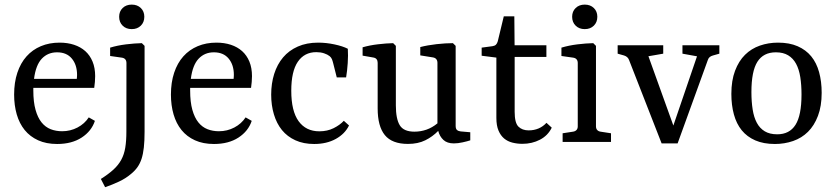

<svg xmlns="http://www.w3.org/2000/svg" viewBox="-20 -607 3574 821"><path d="M224 -383.3Q184.7 -383.3 158.9 -356.2Q133.1 -329.1 125.5 -269.8H308.4Q308.7 -273.8 309.1 -278Q309.5 -282.2 309.5 -286.9Q309.5 -329.5 287.3 -356.4Q265.1 -383.3 224 -383.3ZM385.8 -90.2Q371.3 -46.2 329.1 -18.7Q286.9 8.7 224.4 8.7Q177.8 8.7 143.1 -7.1Q108.4 -22.9 85.6 -50.9Q62.9 -78.9 51.6 -117.8Q40.4 -156.7 40.4 -202.5Q40.4 -254.5 54.2 -296Q68 -337.5 93.5 -366Q118.9 -394.5 154.9 -409.6Q190.9 -424.7 234.9 -424.7Q268.7 -424.7 296.7 -415.5Q324.7 -406.2 344.7 -388.4Q364.7 -370.5 375.8 -343.6Q386.9 -316.7 386.9 -281.5Q386.9 -271.3 385.8 -256.9Q384.7 -242.5 382.9 -231.3H122.5Q122.5 -228.7 122.5 -225.8Q122.5 -222.9 122.5 -220Q122.5 -170.9 132 -137.3Q141.5 -103.6 157.8 -83.5Q174.2 -63.3 196.7 -54.5Q219.3 -45.8 245.5 -45.8Q281.1 -45.8 311.5 -61.8Q341.8 -77.8 359.6 -105.1Z M586.5 -422.5 598.2 -410.9V-43.6Q598.2 -4.7 595.1 23.5Q592 51.6 585.3 72.2Q578.5 92.7 567.6 108Q556.7 123.3 540.7 136.4Q517.8 156 488.5 169.6Q459.3 183.3 429.5 193.5L411.3 158.2Q444 137.5 465.1 118.2Q486.2 98.9 498.5 76.2Q510.9 53.5 515.6 24.5Q520.4 -4.4 520.4 -44.4L520.7 -337.5Q520.7 -347.3 515.8 -353.1Q510.9 -358.9 501.5 -360.4L450.9 -367.6V-403.3Q481.8 -412.7 518.7 -417.3Q555.6 -421.8 586.5 -422.5ZM597.1 -535.3Q597.1 -512 582.2 -497.3Q567.3 -482.5 543.3 -482.5Q519.3 -482.5 504.4 -497.3Q489.5 -512 489.5 -535.3Q489.5 -558.2 504.4 -572.7Q519.3 -587.3 543.3 -587.3Q567.3 -587.3 582.2 -572.7Q597.1 -558.2 597.1 -535.3Z M894.5 -383.3Q855.3 -383.3 829.5 -356.2Q803.6 -329.1 796 -269.8H978.9Q979.3 -273.8 979.6 -278Q980 -282.2 980 -286.9Q980 -329.5 957.8 -356.4Q935.6 -383.3 894.5 -383.3ZM1056.4 -90.2Q1041.8 -46.2 999.6 -18.7Q957.5 8.7 894.9 8.7Q848.4 8.7 813.6 -7.1Q778.9 -22.9 756.2 -50.9Q733.5 -78.9 722.2 -117.8Q710.9 -156.7 710.9 -202.5Q710.9 -254.5 724.7 -296Q738.5 -337.5 764 -366Q789.5 -394.5 825.5 -409.6Q861.5 -424.7 905.5 -424.7Q939.3 -424.7 967.3 -415.5Q995.3 -406.2 1015.3 -388.4Q1035.3 -370.5 1046.4 -343.6Q1057.5 -316.7 1057.5 -281.5Q1057.5 -271.3 1056.4 -256.9Q1055.3 -242.5 1053.5 -231.3H793.1Q793.1 -228.7 793.1 -225.8Q793.1 -222.9 793.1 -220Q793.1 -170.9 802.5 -137.3Q812 -103.6 828.4 -83.5Q844.7 -63.3 867.3 -54.5Q889.8 -45.8 916 -45.8Q951.6 -45.8 982 -61.8Q1012.4 -77.8 1030.2 -105.1Z M1139.6 -202.2Q1139.6 -250.2 1152.5 -291.1Q1165.5 -332 1190.5 -361.6Q1215.6 -391.3 1253.5 -408Q1291.3 -424.7 1340.4 -424.7Q1374.9 -424.7 1410.4 -417.1Q1445.8 -409.5 1467.3 -398.5Q1469.1 -370.2 1466.9 -337.3Q1464.7 -304.4 1460 -276H1420L1404.7 -336.7Q1402.2 -346.9 1399.3 -354Q1396.4 -361.1 1389.5 -366.9Q1380.4 -374.2 1365.6 -379.1Q1350.9 -384 1332.4 -384Q1281.5 -384 1253.5 -342.9Q1225.5 -301.8 1225.5 -218.9Q1225.5 -132 1256.9 -88.7Q1288.4 -45.5 1345.5 -45.5Q1379.6 -45.5 1406.5 -58.9Q1433.5 -72.4 1450.2 -90.5L1472.4 -70.5Q1454.9 -34.5 1415.8 -12.9Q1376.7 8.7 1323.3 8.7Q1277.8 8.7 1243.1 -7.1Q1208.4 -22.9 1185.6 -50.9Q1162.9 -78.9 1151.3 -117.8Q1139.6 -156.7 1139.6 -202.2Z M1920.7 6.2Q1892 6.2 1876 -8.7Q1860 -23.6 1853.8 -47.3Q1829.8 -22.5 1798.5 -7.1Q1767.3 8.4 1724.4 8.4Q1656.4 8.4 1625.6 -29.3Q1594.9 -66.9 1594.9 -143.3V-338.5Q1594.9 -347.6 1590.4 -353.6Q1585.8 -359.6 1576 -361.1L1530.5 -369.1V-404.7Q1560.7 -413.5 1596 -417.6Q1631.3 -421.8 1661.1 -422.5L1672.7 -410.9V-156.7Q1672.7 -98.5 1689.5 -71.3Q1706.2 -44 1752 -44Q1778.9 -44 1803.8 -52.7Q1828.7 -61.5 1850.5 -79.6V-338.5Q1850.5 -348 1845.6 -354Q1840.7 -360 1831.3 -361.5L1777.1 -370.2V-405.8Q1808 -413.8 1846.9 -418.2Q1885.8 -422.5 1916.7 -422.5L1928.4 -410.9V-68.7Q1928.4 -56 1934.2 -51.1Q1940 -46.2 1949.5 -45.1L1990.9 -41.5V-6.9Q1978.9 -2.9 1958.5 1.6Q1938.2 6.2 1920.7 6.2Z M2102.5 -102.9V-360.7L2039.6 -368.7V-403.3L2085.8 -409.5Q2095.6 -410.9 2100.7 -416Q2105.8 -421.1 2108.4 -430.2L2134.2 -537.1H2179.3L2180.4 -413.5H2316.4V-363.6H2180.7V-128.7Q2180.7 -81.5 2196.9 -65.5Q2213.1 -49.5 2240.7 -49.5Q2263.6 -49.5 2283.1 -57.8Q2302.5 -66.2 2316.7 -81.8L2339.3 -61.1Q2322.9 -27.3 2288.9 -9.6Q2254.9 8 2213.8 8Q2191.6 8 2171.3 2.9Q2150.9 -2.2 2135.8 -14.7Q2120.7 -27.3 2111.6 -48.7Q2102.5 -70.2 2102.5 -102.9Z M2528.4 -410.9V-66.9Q2528.4 -57.1 2533.5 -51.3Q2538.5 -45.5 2548 -44L2592.7 -37.1V0H2385.8V-37.1L2430.5 -44Q2440 -45.5 2445.3 -51.3Q2450.5 -57.1 2450.5 -66.5V-337.5Q2450.5 -347.3 2445.6 -353.1Q2440.7 -358.9 2431.3 -360.4L2380.7 -367.6V-403.3Q2412 -412.7 2448.7 -417.3Q2485.5 -421.8 2516.7 -422.5ZM2534.2 -535.3Q2534.2 -512 2519.3 -497.3Q2504.4 -482.5 2480.4 -482.5Q2456.4 -482.5 2441.5 -497.3Q2426.5 -512 2426.5 -535.3Q2426.5 -558.2 2441.5 -572.7Q2456.4 -587.3 2480.4 -587.3Q2504.4 -587.3 2519.3 -572.7Q2534.2 -558.2 2534.2 -535.3Z M2809.1 6.2 2669.8 -350.5Q2666.9 -358.2 2661.6 -362.7Q2656.4 -367.3 2648.4 -369.8L2621.1 -377.5V-413.5H2816V-377.5L2752.7 -366.5L2859.3 -70.2L2960.4 -366.2L2898.2 -377.5V-413.5H3056V-377.5L3028.7 -369.8Q3020.7 -367.6 3015.1 -363.3Q3009.5 -358.9 3006.9 -350.9L2877.5 6.2Z M3107.3 -205.5Q3107.3 -262.5 3123.1 -304.4Q3138.9 -346.2 3165.8 -372.7Q3192.7 -399.3 3229.3 -412Q3265.8 -424.7 3306.9 -424.7Q3355.3 -424.7 3390.7 -409.3Q3426.2 -393.8 3448.9 -366Q3471.6 -338.2 3482.5 -298.4Q3493.5 -258.5 3493.5 -210.2Q3493.5 -153.1 3477.6 -111.5Q3461.8 -69.8 3434.9 -43.3Q3408 -16.7 3371.3 -4Q3334.5 8.7 3293.5 8.7Q3245.1 8.7 3209.6 -6.7Q3174.2 -22.2 3151.6 -50Q3129.1 -77.8 3118.2 -117.6Q3107.3 -157.5 3107.3 -205.5ZM3407.3 -202.9Q3407.3 -244 3402 -277.5Q3396.7 -310.9 3384 -334.4Q3371.3 -357.8 3350.2 -370.5Q3329.1 -383.3 3297.5 -383.3Q3244.4 -383.3 3218.7 -342.9Q3193.1 -302.5 3193.1 -213.1Q3193.1 -172.4 3198.4 -138.9Q3203.6 -105.5 3216.2 -82Q3228.7 -58.5 3250 -45.6Q3271.3 -32.7 3303.3 -32.7Q3356 -32.7 3381.6 -73.3Q3407.3 -113.8 3407.3 -202.9Z"/></svg>

Font: Rasa
Style: Regular
Weight: 400
Version: Version 1.000;PS 1.000;hotconv 1.0.88;makeotf.lib2.5.647800;